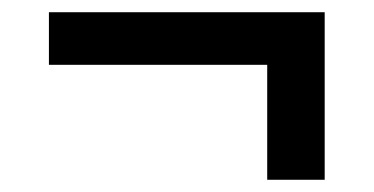

<svg xmlns="http://www.w3.org/2000/svg" viewBox="-20 -394 611 314"><path d="M60 -374H511V-100H417V-288H60Z"/></svg>

Font: Codetta
Style: Bold
Weight: 700
Designer: Ulrich Proeller
Foundry: PROSA GmbH
Version: Version 2.00;September 29, 2018;FontCreator 11.5.0.2427 64-b